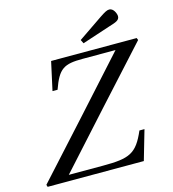

<svg xmlns="http://www.w3.org/2000/svg" viewBox="-127 -996 992 1101"><g transform="rotate(-15 369.0 -445.5)"><path d="M420 -764 431 -742 601 -798C640 -810 662 -817 662 -841C662 -856 648 -891 623 -891C609 -891 595 -883 565 -863ZM15 -13 19 0H590L641 -176H611C558 -53 515 -35 357 -35H154C344 -246 541 -463 738 -679L733 -692H225L188 -523H218C259 -639 292 -657 403 -657H598C408 -446 212 -229 15 -13Z"/></g></svg>

Font: Heuristica
Style: Italic
Weight: 400
Italic angle: -13°
Version: Version 1.0.1